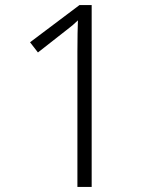

<svg xmlns="http://www.w3.org/2000/svg" viewBox="-20 -785 612 754"><path d="M340 -51V-765H292L98 -619L129 -579L240 -666C261 -682 274 -693 286 -705C285 -677 284 -638 284 -582V-51Z"/></svg>

Font: Noto Sans Tamil UI Light
Style: Regular
Weight: 300
Designer: Jelle Bosma - Monotype Design Team
Foundry: Monotype Imaging Inc.
Version: Version 2.004